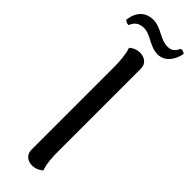

<svg xmlns="http://www.w3.org/2000/svg" viewBox="-311 -861 880 880"><g transform="rotate(45 129.5 -421.0)"><path d="M277 -841C271 -847 263 -849 252 -849C241 -829 232 -812 201 -812C153 -812 119 -854 68 -854C27 -854 -12 -831 -20 -766C-14 -759 -3 -755 5 -756C14 -780 31 -797 64 -797C108 -797 143 -755 193 -755C238 -755 267 -791 277 -841ZM147 12C173 12 191 -1 200 -9C188 -41 186 -81 186 -120V-655C186 -686 163 -704 132 -704C107 -704 88 -692 80 -684C91 -651 94 -611 94 -572V-38C94 -7 116 12 147 12Z"/></g></svg>

Font: Arima Koshi Medium
Style: Regular
Weight: 500
Designer: Joana Correia and Natanael Gama
Foundry: NDISCOVER
Version: Version 1.019;PS 001.019;hotconv 1.0.88;makeotf.lib2.5.64775